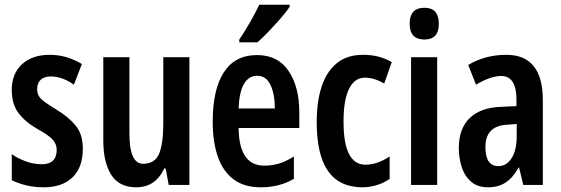

<svg xmlns="http://www.w3.org/2000/svg" viewBox="-20 -786 2385 816"><path d="M332 -154Q332 -74 288 -32Q244 10 166 10Q127 10 93 2Q59 -6 30 -20V-131Q55 -113 89 -100.5Q123 -88 157 -88Q221 -88 221 -149Q221 -173 204.5 -192Q188 -211 139 -238Q88 -267 59 -305Q30 -343 30 -404Q30 -473 73.5 -513Q117 -553 191 -553Q229 -553 262.5 -543Q296 -533 328 -514L294 -426Q272 -442 247 -451.5Q222 -461 196 -461Q168 -461 153 -447Q138 -433 138 -408Q138 -391 144.5 -379Q151 -367 169 -353.5Q187 -340 220 -320Q270 -290 301 -253Q332 -216 332 -154Z M785 -543V0H697L684 -70H678Q641 10 559 10Q486 10 452.5 -43.5Q419 -97 419 -189V-543H530V-219Q530 -90 588 -90Q639 -90 656.5 -133.5Q674 -177 674 -262V-543Z M1072 -552Q1161 -552 1206.5 -484.5Q1252 -417 1252 -309V-242H994Q996 -82 1103 -82Q1136 -82 1166 -91Q1196 -100 1229 -121V-26Q1168 10 1089 10Q1016 10 971 -25Q926 -60 905 -122.5Q884 -185 884 -268Q884 -406 931.5 -479Q979 -552 1072 -552ZM1073 -464Q1038 -464 1017.5 -430.5Q997 -397 994 -325H1148Q1148 -386 1129.5 -425Q1111 -464 1073 -464ZM1211 -757Q1198 -737 1174 -709.5Q1150 -682 1123.5 -654Q1097 -626 1074 -606H997V-618Q1024 -658 1045 -695.5Q1066 -733 1082 -766H1211Z M1521 10Q1423 10 1374.5 -58.5Q1326 -127 1326 -268Q1326 -354 1347 -418Q1368 -482 1411.5 -517.5Q1455 -553 1523 -553Q1560 -553 1589.5 -545Q1619 -537 1645 -522L1613 -431Q1570 -456 1531 -456Q1487 -456 1463.5 -408.5Q1440 -361 1440 -269Q1440 -86 1533 -86Q1583 -86 1636 -121V-26Q1611 -8 1580.5 1Q1550 10 1521 10Z M1784 -753Q1845 -753 1845 -685Q1845 -618 1784 -618Q1721 -618 1721 -685Q1721 -753 1784 -753ZM1838 -543V0H1727V-543Z M2132 -553Q2210 -553 2248.5 -504.5Q2287 -456 2287 -362V0H2204L2186 -74H2184Q2161 -32 2130 -11Q2099 10 2054 10Q2010 10 1982.5 -13.5Q1955 -37 1942.5 -75.5Q1930 -114 1930 -157Q1930 -240 1976.5 -284.5Q2023 -329 2110 -332L2175 -335V-362Q2175 -463 2110 -463Q2065 -463 2003 -426L1970 -510Q2042 -553 2132 -553ZM2135 -256Q2043 -251 2043 -161Q2043 -80 2098 -80Q2133 -80 2154.5 -114Q2176 -148 2176 -207V-259Z"/></svg>

Font: Noto Sans Lao UI ExtCond SemBd
Style: Regular
Weight: 600
Width: 2
Designer: Monotype Design Team
Foundry: Monotype Imaging Inc.
Version: Version 2.000; ttfautohint (v1.8.4.7-5d5b)